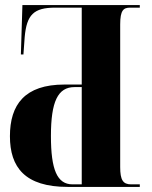

<svg xmlns="http://www.w3.org/2000/svg" viewBox="-20 -734 595 754"><path d="M246 0H529V-10H495C463 -10 452 -27 452 -78V-638C452 -694 465 -704 491 -704H529V-714H68L62 -520H72L77 -589C85 -676 112 -704 197 -704H301V-402H233C77 -402 19 -323 19 -199C19 -77 78 0 246 0ZM265 -10C204 -10 180 -68 180 -200C180 -335 207 -392 273 -392H301V-10Z"/></svg>

Font: Noto Serif Display ExtraCondensed ExtraBold
Style: Regular
Weight: 800
Width: 2
Designer: Monotype Design Team
Foundry: Monotype Imaging Inc.
Version: Version 2.009